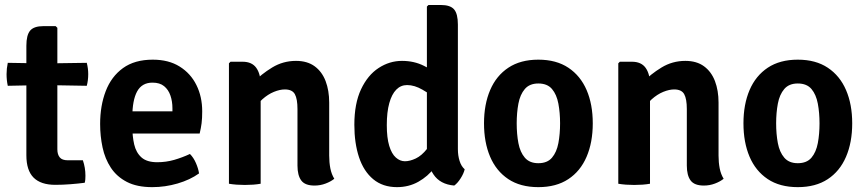

<svg xmlns="http://www.w3.org/2000/svg" viewBox="-20 -756 3563 790"><path d="M88.5 -568Q88.5 -611.5 104 -630Q119.5 -648.5 159 -648.5H209L216 -641.5V-141.5Q216 -120.5 225.8 -108.5Q235.5 -96.5 259 -96.5H321Q331.5 -66 331.5 -33Q331.5 -26 331 -18.2Q330.5 -10.5 328.5 -4Q302 -0.5 269.8 2Q237.5 4.5 207.5 4.5Q148 4.5 118.2 -25.2Q88.5 -55 88.5 -117ZM337 -497.5Q343 -474.5 343 -451Q343 -425 337 -403L161.5 -406L12 -403Q7 -426 7 -451Q7 -473.5 12 -497.5L164.5 -495Z M475 -206.5V-298H689.5V-310.5Q689.5 -339 681.2 -363Q673 -387 655.2 -401.5Q637.5 -416 607.5 -416Q564 -416 544.2 -379.8Q524.5 -343.5 524.5 -275V-235.5Q524.5 -195 532.2 -161.5Q540 -128 562.2 -108.2Q584.5 -88.5 627 -88.5Q663 -88.5 696.8 -98.2Q730.5 -108 761.5 -122.5Q776.5 -107.5 786.2 -85Q796 -62.5 799 -42.5Q762 -16 710.8 -1Q659.5 14 606.5 14Q543.5 14 502 -7.5Q460.5 -29 436.2 -65.8Q412 -102.5 402 -149.2Q392 -196 392 -246Q392 -321 415 -381Q438 -441 486 -475.8Q534 -510.5 608.5 -510.5Q674 -510.5 719.2 -482.2Q764.5 -454 788.2 -406Q812 -358 812 -298Q812 -269 809.5 -249.2Q807 -229.5 801.5 -206.5Z M978 -502Q1016.5 -502 1034.5 -476.8Q1052.5 -451.5 1052.5 -408V0Q1039 2.5 1021.8 3.8Q1004.5 5 987.5 5Q971 5 953.5 3.8Q936 2.5 922 0V-495.5L928.5 -502ZM1334.5 -115.5Q1334.5 -88 1339.2 -63.5Q1344 -39 1355.5 -20.5Q1341.5 -9 1319.8 -0.8Q1298 7.5 1274 7.5Q1235 7.5 1219.5 -13.5Q1204 -34.5 1204 -74.5V-307Q1204 -349 1193.2 -368.5Q1182.5 -388 1152 -388Q1131.5 -388 1107 -378Q1082.5 -368 1059.5 -347.5Q1036.5 -327 1020.5 -296V-415Q1055 -451 1099.8 -478.2Q1144.5 -505.5 1198 -505.5Q1244.5 -505.5 1274.8 -483.2Q1305 -461 1319.8 -422.2Q1334.5 -383.5 1334.5 -334Z M1864 -142.5Q1864 -116 1871 -93.8Q1878 -71.5 1892 -59.5Q1888 -42 1875.2 -22Q1862.5 -2 1849 7.5Q1791 2.5 1763.8 -38Q1736.5 -78.5 1736.5 -134V-729L1743 -735.5H1793.5Q1833 -735.5 1848.5 -717.2Q1864 -699 1864 -655ZM1438 -242.5Q1438 -330 1465.5 -388.5Q1493 -447 1537.8 -476.2Q1582.5 -505.5 1634 -505.5Q1684 -505.5 1724.2 -485.2Q1764.5 -465 1798.5 -442L1780 -345Q1751 -368 1718.2 -387Q1685.5 -406 1655 -406Q1629 -406 1610.5 -387.2Q1592 -368.5 1581.8 -331.8Q1571.5 -295 1571.5 -241.5Q1571.5 -189 1581.5 -156Q1591.5 -123 1608.8 -107.8Q1626 -92.5 1646 -92.5Q1666.5 -92.5 1690.8 -104Q1715 -115.5 1737 -143.5Q1759 -171.5 1771.5 -220L1800 -137.5Q1793 -100 1767 -65.2Q1741 -30.5 1701.5 -8.2Q1662 14 1613.5 14Q1555 14 1515.8 -18.5Q1476.5 -51 1457.2 -109Q1438 -167 1438 -242.5Z M2419 -248.5Q2419 -170 2393.5 -110.8Q2368 -51.5 2318.2 -18.8Q2268.5 14 2195 14Q2121 14 2071.2 -19.2Q2021.5 -52.5 1996.5 -111.5Q1971.5 -170.5 1971.5 -248.5Q1971.5 -326.5 1996.8 -385.5Q2022 -444.5 2071.8 -477.5Q2121.5 -510.5 2195 -510.5Q2269 -510.5 2318.8 -477.2Q2368.5 -444 2393.8 -385.2Q2419 -326.5 2419 -248.5ZM2106 -248.5Q2106 -204.5 2113 -167.2Q2120 -130 2139.5 -107.2Q2159 -84.5 2195 -84.5Q2232 -84.5 2251.2 -107.2Q2270.5 -130 2277.5 -167.2Q2284.5 -204.5 2284.5 -248.5Q2284.5 -292 2277.5 -329.5Q2270.5 -367 2251.2 -389.8Q2232 -412.5 2195 -412.5Q2159 -412.5 2139.5 -389.8Q2120 -367 2113 -329.5Q2106 -292 2106 -248.5Z M2580 -502Q2618.5 -502 2636.5 -476.8Q2654.5 -451.5 2654.5 -408V0Q2641 2.5 2623.8 3.8Q2606.5 5 2589.5 5Q2573 5 2555.5 3.8Q2538 2.5 2524 0V-495.5L2530.5 -502ZM2936.5 -115.5Q2936.5 -88 2941.2 -63.5Q2946 -39 2957.5 -20.5Q2943.5 -9 2921.8 -0.8Q2900 7.5 2876 7.5Q2837 7.5 2821.5 -13.5Q2806 -34.5 2806 -74.5V-307Q2806 -349 2795.2 -368.5Q2784.5 -388 2754 -388Q2733.5 -388 2709 -378Q2684.5 -368 2661.5 -347.5Q2638.5 -327 2622.5 -296V-415Q2657 -451 2701.8 -478.2Q2746.5 -505.5 2800 -505.5Q2846.5 -505.5 2876.8 -483.2Q2907 -461 2921.8 -422.2Q2936.5 -383.5 2936.5 -334Z M3486.5 -248.5Q3486.5 -170 3461 -110.8Q3435.5 -51.5 3385.8 -18.8Q3336 14 3262.5 14Q3188.5 14 3138.8 -19.2Q3089 -52.5 3064 -111.5Q3039 -170.5 3039 -248.5Q3039 -326.5 3064.2 -385.5Q3089.5 -444.5 3139.2 -477.5Q3189 -510.5 3262.5 -510.5Q3336.5 -510.5 3386.2 -477.2Q3436 -444 3461.2 -385.2Q3486.5 -326.5 3486.5 -248.5ZM3173.5 -248.5Q3173.5 -204.5 3180.5 -167.2Q3187.5 -130 3207 -107.2Q3226.5 -84.5 3262.5 -84.5Q3299.5 -84.5 3318.8 -107.2Q3338 -130 3345 -167.2Q3352 -204.5 3352 -248.5Q3352 -292 3345 -329.5Q3338 -367 3318.8 -389.8Q3299.5 -412.5 3262.5 -412.5Q3226.5 -412.5 3207 -389.8Q3187.5 -367 3180.5 -329.5Q3173.5 -292 3173.5 -248.5Z"/></svg>

Font: Signika SemiBold
Style: Regular
Weight: 600
Designer: Anna Giedry
Foundry: Anna Giedry
Version: Version 2.001